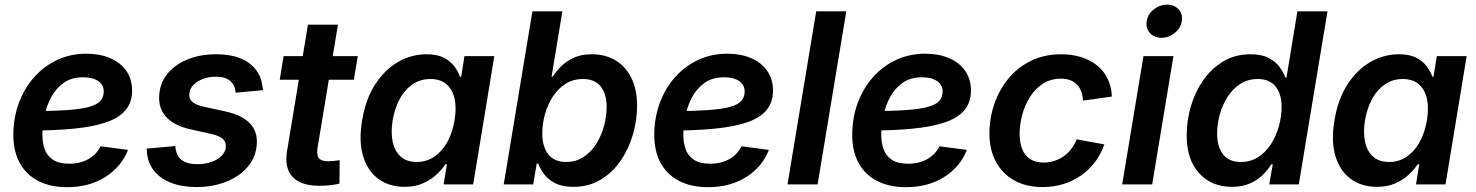

<svg xmlns="http://www.w3.org/2000/svg" viewBox="-20 -775 6205 807"><path d="M262.2 11.7Q191.4 11.7 140.4 -14.6Q89.4 -41 62.3 -91.3Q35.2 -141.6 36.1 -213.9Q37.1 -283.2 60.1 -344.2Q83 -405.3 124.3 -451.4Q165.5 -497.6 221.2 -523.4Q276.9 -549.3 342.8 -549.3Q398.9 -549.3 442.4 -531Q485.8 -512.7 510.5 -477.8Q535.2 -442.9 535.2 -394.5Q535.2 -344.2 507.3 -311.5Q479.5 -278.8 424.3 -260.3Q369.1 -241.7 286.9 -233.9Q204.6 -226.1 95.7 -226.1L109.9 -308.1Q201.7 -308.1 261.5 -312.3Q321.3 -316.4 355 -325.9Q388.7 -335.4 402.3 -351.3Q416 -367.2 416 -390.6Q416 -418.5 392.8 -434.3Q369.6 -450.2 329.6 -450.2Q280.3 -450.2 247.3 -426.5Q214.4 -402.8 194.8 -366Q175.3 -329.1 166.7 -287.8Q158.2 -246.6 158.2 -211.4Q157.7 -176.8 167.7 -148.4Q177.7 -120.1 202.6 -103.5Q227.5 -86.9 271 -86.9Q317.9 -86.9 352.3 -106.7Q386.7 -126.5 402.3 -160.2L518.1 -145Q490.2 -73.7 422.6 -31Q355 11.7 262.2 11.7Z M806.6 11.2Q744.6 11.2 698.5 -6.8Q652.3 -24.9 626.2 -58.6Q600.1 -92.3 597.2 -139.6Q597.2 -142.6 596.9 -145Q596.7 -147.5 596.7 -150.4L716.8 -161.1Q719.7 -121.1 742.7 -103Q765.6 -85 810.5 -85Q841.8 -85 867.9 -94Q894 -103 910.6 -119.1Q927.2 -135.3 929.2 -156.7Q931.2 -177.2 917 -190.7Q902.8 -204.1 869.6 -211.4L780.8 -231.4Q710.9 -247.1 677.7 -284.2Q644.5 -321.3 649.4 -377Q653.3 -429.7 686.3 -468Q719.2 -506.3 771.7 -526.6Q824.2 -546.9 887.2 -546.9Q977.1 -546.9 1026.6 -510Q1076.2 -473.1 1083 -412.6Q1084 -408.7 1084.5 -404.5Q1085 -400.4 1085 -396L970.7 -385.3Q968.3 -415.5 948.5 -434.1Q928.7 -452.6 886.2 -452.6Q858.9 -452.6 834.2 -443.6Q809.6 -434.6 793.7 -418.7Q777.8 -402.8 775.9 -381.3Q773.4 -360.8 787.8 -347.4Q802.2 -334 837.9 -326.2L927.7 -306.6Q998 -291 1031 -255.9Q1064 -220.7 1059.1 -166.5Q1056.2 -125.5 1035.2 -92.8Q1014.2 -60.1 979.5 -36.6Q944.8 -13.2 900.4 -1Q856 11.2 806.6 11.2Z M1483.9 -539.1 1467.3 -439.9H1155.8L1171.9 -539.1ZM1274.4 -671.4H1400.4L1314.5 -152.3Q1310.1 -123 1320.3 -110.1Q1330.6 -97.2 1359.9 -97.2Q1369.1 -97.2 1383.8 -98.6Q1398.4 -100.1 1407.7 -101.6L1406.7 -3.4Q1387.7 1.5 1366 3.7Q1344.2 5.9 1323.2 5.9Q1244.1 5.9 1209.5 -31.7Q1174.8 -69.3 1186.5 -140.1Z M1680.7 10.3Q1615.7 10.3 1570.3 -23.2Q1524.9 -56.6 1506.1 -119.1Q1487.3 -181.6 1502 -269Q1516.6 -357.9 1556.4 -419.7Q1596.2 -481.4 1652.6 -514.2Q1709 -546.9 1772.9 -546.9Q1817.9 -546.9 1845.9 -532.2Q1874 -517.6 1889.9 -495.8Q1905.8 -474.1 1913.6 -452.6H1918.5L1932.1 -539.1H2057.6L1968.8 0H1844.7L1858.4 -84.5H1852.1Q1836.9 -62 1813.5 -40.3Q1790 -18.6 1757.3 -4.2Q1724.6 10.3 1680.7 10.3ZM1731.4 -94.2Q1772.9 -94.2 1805.4 -116.2Q1837.9 -138.2 1859.9 -177.7Q1881.8 -217.3 1890.6 -269.5Q1899.4 -322.3 1890.4 -361.1Q1881.3 -399.9 1856 -421.4Q1830.6 -442.9 1789.1 -442.9Q1747.1 -442.9 1714.4 -420.7Q1681.6 -398.4 1660.4 -359.6Q1639.2 -320.8 1630.4 -269.5Q1622.1 -218.3 1630.6 -178.5Q1639.2 -138.7 1664.6 -116.5Q1689.9 -94.2 1731.4 -94.2Z M2389.6 10.3Q2343.8 10.3 2314.2 -4.6Q2284.7 -19.5 2267.6 -42.2Q2250.5 -64.9 2242.2 -87.4H2235.8L2221.2 0H2097.2L2217.8 -727.5H2343.8L2298.3 -453.1H2303.2Q2317.9 -475.6 2339.6 -497.1Q2361.3 -518.6 2392.6 -532.7Q2423.8 -546.9 2467.3 -546.9Q2523.9 -546.9 2566.7 -521.5Q2609.4 -496.1 2633.5 -447.8Q2657.7 -399.4 2657.7 -330.6Q2657.7 -270.5 2640.4 -210.2Q2623 -149.9 2589.1 -100.1Q2555.2 -50.3 2505.1 -20Q2455.1 10.3 2389.6 10.3ZM2358.9 -94.2Q2401.4 -94.2 2433.6 -115.7Q2465.8 -137.2 2487.3 -172.1Q2508.8 -207 2519.3 -247.3Q2529.8 -287.6 2529.8 -325.7Q2529.8 -379.4 2505.1 -411.1Q2480.5 -442.9 2430.7 -442.9Q2388.7 -442.9 2356.7 -422.4Q2324.7 -401.9 2303 -368.2Q2281.2 -334.5 2270.3 -293.9Q2259.3 -253.4 2259.3 -213.4Q2259.3 -158.2 2284.7 -126.2Q2310.1 -94.2 2358.9 -94.2Z M2956.1 11.7Q2885.3 11.7 2834.2 -14.6Q2783.2 -41 2756.1 -91.3Q2729 -141.6 2730 -213.9Q2731 -283.2 2753.9 -344.2Q2776.9 -405.3 2818.1 -451.4Q2859.4 -497.6 2915 -523.4Q2970.7 -549.3 3036.6 -549.3Q3092.8 -549.3 3136.2 -531Q3179.7 -512.7 3204.3 -477.8Q3229 -442.9 3229 -394.5Q3229 -344.2 3201.2 -311.5Q3173.3 -278.8 3118.2 -260.3Q3063 -241.7 2980.7 -233.9Q2898.4 -226.1 2789.6 -226.1L2803.7 -308.1Q2895.5 -308.1 2955.3 -312.3Q3015.1 -316.4 3048.8 -325.9Q3082.5 -335.4 3096.2 -351.3Q3109.9 -367.2 3109.9 -390.6Q3109.9 -418.5 3086.7 -434.3Q3063.5 -450.2 3023.4 -450.2Q2974.1 -450.2 2941.2 -426.5Q2908.2 -402.8 2888.7 -366Q2869.1 -329.1 2860.6 -287.8Q2852.1 -246.6 2852.1 -211.4Q2851.6 -176.8 2861.6 -148.4Q2871.6 -120.1 2896.5 -103.5Q2921.4 -86.9 2964.8 -86.9Q3011.7 -86.9 3046.1 -106.7Q3080.6 -126.5 3096.2 -160.2L3211.9 -145Q3184.1 -73.7 3116.5 -31Q3048.8 11.7 2956.1 11.7Z M3537.1 -727.5 3416.5 0H3290L3410.6 -727.5Z M3788.1 11.7Q3717.3 11.7 3666.3 -14.6Q3615.2 -41 3588.1 -91.3Q3561 -141.6 3562 -213.9Q3563 -283.2 3585.9 -344.2Q3608.9 -405.3 3650.1 -451.4Q3691.4 -497.6 3747.1 -523.4Q3802.7 -549.3 3868.7 -549.3Q3924.8 -549.3 3968.3 -531Q4011.7 -512.7 4036.4 -477.8Q4061 -442.9 4061 -394.5Q4061 -344.2 4033.2 -311.5Q4005.4 -278.8 3950.2 -260.3Q3895 -241.7 3812.7 -233.9Q3730.5 -226.1 3621.6 -226.1L3635.7 -308.1Q3727.5 -308.1 3787.4 -312.3Q3847.2 -316.4 3880.9 -325.9Q3914.6 -335.4 3928.2 -351.3Q3941.9 -367.2 3941.9 -390.6Q3941.9 -418.5 3918.7 -434.3Q3895.5 -450.2 3855.5 -450.2Q3806.2 -450.2 3773.2 -426.5Q3740.2 -402.8 3720.7 -366Q3701.2 -329.1 3692.6 -287.8Q3684.1 -246.6 3684.1 -211.4Q3683.6 -176.8 3693.6 -148.4Q3703.6 -120.1 3728.5 -103.5Q3753.4 -86.9 3796.9 -86.9Q3843.8 -86.9 3878.2 -106.7Q3912.6 -126.5 3928.2 -160.2L4043.9 -145Q4016.1 -73.7 3948.5 -31Q3880.9 11.7 3788.1 11.7Z M4362.8 11.2Q4293 11.2 4242.9 -16.8Q4192.9 -44.9 4165.8 -95.5Q4138.7 -146 4138.7 -213.9Q4138.7 -277.3 4158.9 -336.9Q4179.2 -396.5 4217.8 -443.8Q4256.3 -491.2 4312.5 -519Q4368.7 -546.9 4440.9 -546.9Q4487.3 -546.9 4525.9 -534.4Q4564.5 -522 4592.5 -498.8Q4620.6 -475.6 4636.2 -442.6Q4651.9 -409.7 4653.3 -369.1L4531.7 -352.1Q4530.8 -373 4524.7 -389.9Q4518.6 -406.7 4507.1 -418.9Q4495.6 -431.2 4479 -437.7Q4462.4 -444.3 4439 -444.3Q4396 -444.3 4363.3 -423.1Q4330.6 -401.9 4308.8 -367.2Q4287.1 -332.5 4276.4 -291.7Q4265.6 -251 4265.6 -211.9Q4265.6 -176.3 4276.1 -149.2Q4286.6 -122.1 4309.1 -106.9Q4331.5 -91.8 4366.7 -91.8Q4390.6 -91.8 4412.1 -98.9Q4433.6 -106 4451.7 -118.9Q4469.7 -131.8 4483.4 -149.9Q4497.1 -168 4504.9 -189.5L4621.6 -168Q4607.4 -127 4582.5 -94Q4557.6 -61 4523.9 -37.6Q4490.2 -14.2 4449.5 -1.5Q4408.7 11.2 4362.8 11.2Z M4696.8 0 4786.1 -539.1H4912.1L4822.8 0ZM4861.8 -616.2Q4831.1 -616.2 4813 -636.7Q4794.9 -657.2 4799.8 -686Q4804.2 -715.3 4829.3 -735.4Q4854.5 -755.4 4885.3 -755.4Q4916 -755.4 4934.1 -735.4Q4952.1 -715.3 4947.3 -686Q4942.9 -657.2 4917.7 -636.7Q4892.6 -616.2 4861.8 -616.2Z M5158.2 10.3Q5072.3 10.3 5020 -46.9Q4967.8 -104 4967.8 -206.1Q4967.8 -269 4985.8 -329.6Q5003.9 -390.1 5038.3 -439.2Q5072.8 -488.3 5122.6 -517.6Q5172.4 -546.9 5235.8 -546.9Q5282.7 -546.9 5312.3 -531.5Q5341.8 -516.1 5358.4 -493.2Q5375 -470.2 5382.8 -448.7H5387.2L5433.1 -727.5H5559.6L5439 0H5314.9L5329.6 -84H5323.2Q5308.6 -60.1 5286.1 -38.6Q5263.7 -17.1 5232.2 -3.4Q5200.7 10.3 5158.2 10.3ZM5194.8 -94.2Q5236.8 -94.2 5268.8 -115Q5300.8 -135.7 5322.5 -169.9Q5344.2 -204.1 5355.5 -244.9Q5366.7 -285.6 5366.7 -325.7Q5366.7 -379.9 5341.3 -411.4Q5315.9 -442.9 5266.6 -442.9Q5224.6 -442.9 5192.9 -422.1Q5161.1 -401.4 5139.4 -367.4Q5117.7 -333.5 5106.7 -293.2Q5095.7 -252.9 5095.7 -212.9Q5095.7 -158.7 5120.6 -126.5Q5145.5 -94.2 5194.8 -94.2Z M5767.6 10.3Q5702.6 10.3 5657.2 -23.2Q5611.8 -56.6 5593 -119.1Q5574.2 -181.6 5588.9 -269Q5603.5 -357.9 5643.3 -419.7Q5683.1 -481.4 5739.5 -514.2Q5795.9 -546.9 5859.9 -546.9Q5904.8 -546.9 5932.9 -532.2Q5960.9 -517.6 5976.8 -495.8Q5992.7 -474.1 6000.5 -452.6H6005.4L6019 -539.1H6144.5L6055.7 0H5931.6L5945.3 -84.5H5939Q5923.8 -62 5900.4 -40.3Q5877 -18.6 5844.2 -4.2Q5811.5 10.3 5767.6 10.3ZM5818.4 -94.2Q5859.9 -94.2 5892.3 -116.2Q5924.8 -138.2 5946.8 -177.7Q5968.8 -217.3 5977.5 -269.5Q5986.3 -322.3 5977.3 -361.1Q5968.3 -399.9 5942.9 -421.4Q5917.5 -442.9 5876 -442.9Q5834 -442.9 5801.3 -420.7Q5768.6 -398.4 5747.3 -359.6Q5726.1 -320.8 5717.3 -269.5Q5709 -218.3 5717.5 -178.5Q5726.1 -138.7 5751.5 -116.5Q5776.9 -94.2 5818.4 -94.2Z"/></svg>

Font: Inter 18pt SemiBold
Style: Italic
Weight: 600
Italic angle: -9.3988°
Designer: Rasmus Andersson
Foundry: rsms
Version: Version 4.001;git-66647c0bb